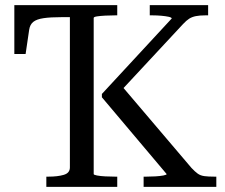

<svg xmlns="http://www.w3.org/2000/svg" viewBox="-20 -730 880 750"><path d="M541 0V-40H552Q568 -40 586.5 -41Q605 -42 618 -44.5Q631 -47 631 -50L378 -350V-363L651 -658Q650 -662 638.5 -664.5Q627 -667 610 -668.5Q593 -670 577 -670H565V-710H793V-670H781Q760 -670 745 -667Q730 -664 719 -657Q708 -650 695 -636L442 -364L444 -408L728 -74Q741 -60 752 -52Q763 -44 778.5 -42Q794 -40 816 -40H825V0ZM161 0V-40H170Q205 -40 229 -47Q253 -54 253 -76V-663H220Q177 -663 150 -659Q123 -655 110 -644.5Q97 -634 94 -614L80 -519H36V-710H438V-670H429Q411 -670 391.5 -669Q372 -668 359 -666Q346 -664 346 -660V-50Q346 -47 359 -44.5Q372 -42 391.5 -41Q411 -40 429 -40H438V0Z"/></svg>

Font: Roboto Serif 72pt
Style: Regular
Weight: 400
Designer: Greg Gazdowicz
Foundry: Commercial Type
Version: Version 1.008